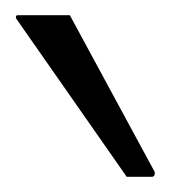

<svg xmlns="http://www.w3.org/2000/svg" viewBox="-20 -739 236 253"><path d="M147 -506 1 -715Q1 -715 1 -717Q1 -719 4 -719H7H72L183 -514Q184 -513 184 -511Q184 -506 180 -506Z"/></svg>

Font: Triodion Unicode
Style: Normal
Weight: 400
Version: Version 1.1